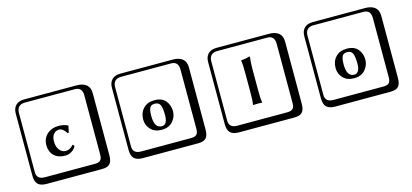

<svg xmlns="http://www.w3.org/2000/svg" viewBox="-75 -1331 4549 2121"><g transform="rotate(-15 2200.0 -271.0)"><path d="M538 -332Q498 -332 473 -303Q448 -274 448 -219Q448 -160 476.5 -122.5Q505 -85 548 -85Q599 -85 636 -131H638Q653 -122 654 -112Q639 -80 605 -58Q571 -36 530 -36Q449 -36 402.5 -81Q356 -126 356 -200Q356 -278 408.5 -325.5Q461 -373 539 -373Q601 -373 647 -349L648 -347L631 -271L618 -270Q602 -297 580.5 -314.5Q559 -332 538 -332ZM249 -718Q204 -718 180 -694Q156 -670 156 -625V53Q156 136 249 136H821Q866 136 885 117Q904 98 904 53V-625Q904 -718 821 -718ZM1000 84Q1000 153 973.5 182.5Q947 212 881 212H249Q181 212 150.5 181.5Q120 151 120 84V-625Q120 -687 154 -720.5Q188 -754 249 -754H851Q921 -754 960.5 -722Q1000 -690 1000 -625Z M1463 -197Q1463 -275 1509.5 -324Q1556 -373 1636 -373Q1723 -373 1764 -322.5Q1805 -272 1805 -204Q1805 -138 1760 -87Q1715 -36 1634 -36Q1554 -36 1508.5 -83.5Q1463 -131 1463 -197ZM1630 -335Q1607 -335 1592 -326Q1577 -317 1570.5 -298.5Q1564 -280 1561.5 -261.5Q1559 -243 1559 -215Q1559 -74 1644 -74Q1709 -74 1709 -184Q1709 -266 1692.5 -300.5Q1676 -335 1630 -335ZM1349 -718Q1304 -718 1280 -694Q1256 -670 1256 -625V53Q1256 136 1349 136H1921Q1966 136 1985 117Q2004 98 2004 53V-625Q2004 -718 1921 -718ZM2100 84Q2100 153 2073.5 182.5Q2047 212 1981 212H1349Q1281 212 1250.5 181.5Q1220 151 1220 84V-625Q1220 -687 1254 -720.5Q1288 -754 1349 -754H1951Q2021 -754 2060.5 -722Q2100 -690 2100 -625Z M2685 -191V-406Q2685 -504 2677 -547L2679 -550Q2735 -554 2774 -568Q2781 -568 2781 -561Q2773 -500 2773 -420V-191Q2773 -90 2781 -41L2779 -39Q2755 -41 2729 -41L2678 -39L2677 -41Q2685 -87 2685 -191ZM2449 -718Q2404 -718 2380 -694Q2356 -670 2356 -625V53Q2356 136 2449 136H3021Q3066 136 3085 117Q3104 98 3104 53V-625Q3104 -718 3021 -718ZM3200 84Q3200 153 3173.5 182.5Q3147 212 3081 212H2449Q2381 212 2350.5 181.5Q2320 151 2320 84V-625Q2320 -687 2354 -720.5Q2388 -754 2449 -754H3051Q3121 -754 3160.5 -722Q3200 -690 3200 -625Z M3663 -197Q3663 -275 3709.5 -324Q3756 -373 3836 -373Q3923 -373 3964 -322.5Q4005 -272 4005 -204Q4005 -138 3960 -87Q3915 -36 3834 -36Q3754 -36 3708.5 -83.5Q3663 -131 3663 -197ZM3830 -335Q3807 -335 3792 -326Q3777 -317 3770.5 -298.5Q3764 -280 3761.5 -261.5Q3759 -243 3759 -215Q3759 -74 3844 -74Q3909 -74 3909 -184Q3909 -266 3892.5 -300.5Q3876 -335 3830 -335ZM3549 -718Q3504 -718 3480 -694Q3456 -670 3456 -625V53Q3456 136 3549 136H4121Q4166 136 4185 117Q4204 98 4204 53V-625Q4204 -718 4121 -718ZM4300 84Q4300 153 4273.5 182.5Q4247 212 4181 212H3549Q3481 212 3450.5 181.5Q3420 151 3420 84V-625Q3420 -687 3454 -720.5Q3488 -754 3549 -754H4151Q4221 -754 4260.5 -722Q4300 -690 4300 -625Z"/></g></svg>

Font: Libertinus Keyboard
Style: Regular
Weight: 700
Designer: Philipp H. Poll
Foundry: Khaled Hosny
Version: Version 6.7